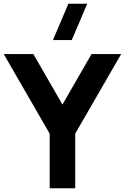

<svg xmlns="http://www.w3.org/2000/svg" viewBox="-20 -1010 670 1030"><path d="M448 -990H347L264 -795H365ZM383.5 0V-293L630 -720H471L315 -449L159 -720H0L246.5 -293V0Z"/></svg>

Font: Vela Sans ExtBd
Style: Regular
Weight: 800
Designer: Principal design: Mikhail Sharanda - project Manrope.
Design modification: Ravid Balaliev
Foundry: Mikhail Sharanda
Version: Version 1.001